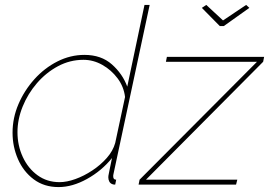

<svg xmlns="http://www.w3.org/2000/svg" viewBox="-20 -750 1093 780"><path d="M218 10Q159 10 117 -21.5Q75 -53 53 -103.5Q31 -154 31 -211Q31 -271 55 -327Q79 -383 120 -428.5Q161 -474 213.5 -500.5Q266 -527 323 -527Q391 -527 434.5 -488.5Q478 -450 497 -398L567 -730H588L441 -43Q440 -40 440 -37.5Q440 -35 440 -33Q440 -20 452 -20L448 0Q444 0 441 -0.5Q438 -1 436 -2Q428 -5 424 -12.5Q420 -20 420 -30Q420 -32 420.5 -36.5Q421 -41 424.5 -57Q428 -73 435 -108Q393 -56 333.5 -23Q274 10 218 10ZM222 -10Q251 -10 286 -22.5Q321 -35 355 -57.5Q389 -80 414 -108.5Q439 -137 448 -169L488 -356Q483 -398 457.5 -432Q432 -466 395.5 -486.5Q359 -507 319 -507Q264 -507 215.5 -481Q167 -455 130 -412Q93 -369 72 -317Q51 -265 51 -213Q51 -159 72.5 -112.5Q94 -66 132.5 -38Q171 -10 222 -10ZM547 -20 1024 -499H654L658 -519H1053L1049 -499L573 -20H944L939 0H543ZM800 -718 818 -730 886 -667 980 -730 993 -718 889 -644H873Z"/></svg>

Font: Raleway Thin
Style: Italic
Weight: 100
Italic angle: -12°
Designer: Matt McInerney, Pablo Impallari, Rodrigo Fuenzalida
Foundry: Matt McInerney, Pablo Impallari, Rodrigo Fuenzalida
Version: Version 4.026